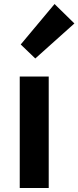

<svg xmlns="http://www.w3.org/2000/svg" viewBox="-20 -944 394 964"><path d="M79.1 0V-559.6H224.6V0ZM157.2 -650.4 84 -720.7 253.9 -923.8 353.5 -826.2Z"/></svg>

Font: Gen Shin Gothic Bold
Style: Bold
Weight: 700
Designer: [Source Han Sans]
Ryoko NISHIZUKA  (kana & ideographs); Paul D. Hunt (Latin, Greek & Cyrillic); Wenlong ZHANG  (bopomofo
Version: Version 1.002.20150607